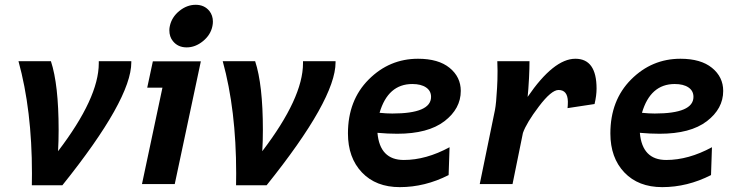

<svg xmlns="http://www.w3.org/2000/svg" viewBox="-20 -768 3083 801"><path d="M240.2 4.9H112.8L113.3 -44.4Q113.3 -309.1 57.1 -512.7H192.4Q224.6 -415 224.6 -226.1Q224.6 -178.7 222.2 -137.2Q392.1 -359.9 392.1 -503.9V-512.7H527.8V-507.8Q527.8 -353.5 240.2 4.9Z M758.8 -570.3Q722.2 -570.3 701.2 -596.7Q686.5 -614.7 686.5 -642.1Q686.5 -650.4 688.5 -659.2Q696.3 -696.3 728 -722.2Q759.8 -748 796.4 -748Q832.5 -748 853.5 -722.2Q868.2 -703.6 868.2 -677.7Q868.2 -668.5 866.2 -659.2Q858.9 -622.6 826.9 -596.4Q794.9 -570.3 758.8 -570.3ZM709 0H572.3L657.7 -402.3H594.2L617.7 -512.2H817.9Z M1092.3 4.9H964.8L965.3 -44.4Q965.3 -309.1 909.2 -512.7H1044.4Q1076.7 -415 1076.7 -226.1Q1076.7 -178.7 1074.2 -137.2Q1244.1 -359.9 1244.1 -503.9V-512.7H1379.9V-507.8Q1379.9 -353.5 1092.3 4.9Z M1616.7 -294.4Q1778.3 -294.4 1778.3 -363.8Q1778.3 -389.2 1757.3 -403.3Q1736.3 -417.5 1700.2 -417.5Q1598.6 -417.5 1563.5 -297.4Q1591.8 -294.4 1616.7 -294.4ZM1647.9 12.7Q1548.3 12.7 1490 -48.6Q1431.6 -109.9 1431.6 -211.4Q1431.6 -349.6 1518.1 -436.3Q1604.5 -522.9 1724.1 -522.9Q1809.1 -522.9 1855.7 -484.9Q1902.3 -446.8 1902.3 -388.7Q1902.3 -314.5 1834 -262.2Q1765.6 -210 1637.2 -210Q1597.7 -210 1554.7 -213.9Q1564.5 -100.6 1664.6 -100.6Q1757.3 -100.6 1855.5 -153.8L1851.6 -37.6Q1752.9 12.7 1647.9 12.7Z M2118.2 0H1981.4L2044.9 -309.1Q2050.3 -336.9 2053.7 -401.4Q2055.7 -432.1 2055.7 -472.7L2054.7 -512.7H2189Q2189 -482.9 2187 -442.4Q2184.1 -389.2 2181.2 -363.8Q2290 -522.9 2380.4 -522.9Q2468.8 -522.9 2468.8 -398.4Q2468.8 -369.6 2460.4 -334L2347.7 -316.9Q2349.1 -328.6 2349.1 -344.2Q2348.1 -392.6 2310.1 -392.6Q2280.3 -392.6 2228.3 -324Q2176.3 -255.4 2161.6 -213.4Z M2711.4 -294.4Q2873 -294.4 2873 -363.8Q2873 -389.2 2852.1 -403.3Q2831.1 -417.5 2794.9 -417.5Q2693.4 -417.5 2658.2 -297.4Q2686.5 -294.4 2711.4 -294.4ZM2742.7 12.7Q2643.1 12.7 2584.7 -48.6Q2526.4 -109.9 2526.4 -211.4Q2526.4 -349.6 2612.8 -436.3Q2699.2 -522.9 2818.8 -522.9Q2903.8 -522.9 2950.4 -484.9Q2997.1 -446.8 2997.1 -388.7Q2997.1 -314.5 2928.7 -262.2Q2860.4 -210 2731.9 -210Q2692.4 -210 2649.4 -213.9Q2659.2 -100.6 2759.3 -100.6Q2852.1 -100.6 2950.2 -153.8L2946.3 -37.6Q2847.7 12.7 2742.7 12.7Z"/></svg>

Font: Cadman
Style: Bold Italic
Weight: 700
Italic angle: -12°
Designer: Paul James MIller
Foundry: High-Logic / Made with FontCreator
Version: Version 2.114;March 28, 2021;FontCreator 13.0.0.2683 64-bit